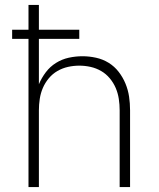

<svg xmlns="http://www.w3.org/2000/svg" viewBox="-20 -755 640 775"><path d="M95 0V-598H29V-635H95V-735H137V-635H300V-598H137V-415Q148 -441 165 -463.5Q182 -486 206 -501Q230 -516 257.5 -522Q285 -528 313 -528Q340 -528 367.5 -522Q395 -516 418.5 -501.5Q442 -487 459 -465Q476 -443 486.5 -417.5Q497 -392 501 -365Q505 -338 505 -310V0H463V-310Q463 -333 459.5 -356Q456 -379 447 -400Q438 -421 423 -439Q408 -457 388 -468.5Q368 -480 345.5 -485Q323 -490 300 -490Q277 -490 254.5 -485Q232 -480 212 -468.5Q192 -457 177 -439Q162 -421 153 -400Q144 -379 140.5 -356Q137 -333 137 -310V0Z"/></svg>

Font: Iosevka Extralight Extended
Style: Regular
Weight: 200
Width: 7
Monospace: yes
Designer: Belleve Invis
Foundry: Belleve Invis
Version: Version 32.5.0; ttfautohint (v1.8.4)